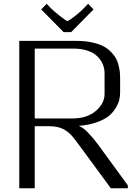

<svg xmlns="http://www.w3.org/2000/svg" viewBox="-20 -1011 748 1031"><path d="M361.8 -838.4H321.8L201.2 -960.4L230.5 -990.7L253.4 -966.8Q269 -950.7 303 -924.3Q336.9 -897.9 341.8 -897.9Q344.7 -897.9 359.4 -907.7Q374 -917.5 394.8 -934.3Q415.5 -951.2 430.2 -966.8L453.1 -990.7L482.4 -960.4ZM575.2 0 423.8 -206.1Q378.9 -267.6 366.2 -281.7Q332 -319.3 289.1 -328.6Q267.6 -333.5 239.7 -333.5H166.5V0H83.5V-791.5H390.6Q436.5 -791.5 473.6 -783.4Q510.7 -775.4 534.7 -762.9Q558.6 -750.5 576.4 -731.9Q594.2 -713.4 603.3 -696.3Q612.3 -679.2 617.4 -657.5Q622.6 -635.7 623.8 -621.3Q625 -606.9 625 -589.4V-514.6Q625 -494.1 620.4 -474.4Q615.7 -454.6 601.1 -430.4Q586.4 -406.2 563.2 -387.5Q540 -368.7 499 -354.2Q458 -339.8 404.3 -335.4V-334.5Q426.8 -326.2 454.6 -296.9Q482.4 -267.6 502.9 -239.7L666.5 -15.6V0ZM166.5 -750V-375H369.6Q447.3 -375 494.4 -415.3Q541.5 -455.6 541.5 -506.3V-618.7Q541.5 -643.1 532 -665.8Q522.5 -688.5 503.4 -707.8Q484.4 -727.1 451.2 -738.5Q418 -750 375 -750Z"/></svg>

Font: Resagnicto
Style: Regular
Weight: 500
Version: Version 0.9991